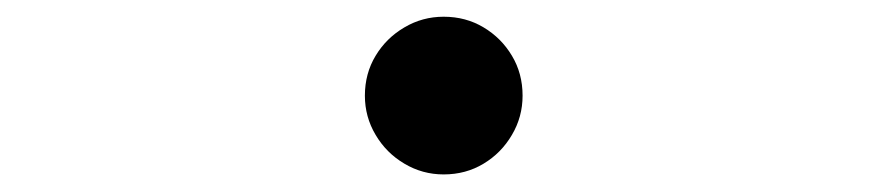

<svg xmlns="http://www.w3.org/2000/svg" viewBox="-20 -492 1040 225"><path d="M499.9 -287.6Q475 -287.6 453.9 -300.2Q432.7 -312.7 420.2 -333.9Q407.6 -355 407.6 -379.9Q407.6 -405.9 420.2 -426.7Q432.7 -447.5 453.9 -459.9Q475 -472.4 499.9 -472.4Q525.9 -472.4 546.7 -459.9Q567.5 -447.5 579.9 -426.7Q592.4 -405.9 592.4 -379.9Q592.4 -355 579.9 -333.9Q567.5 -312.7 546.7 -300.2Q525.9 -287.6 499.9 -287.6Z"/></svg>

Font: Noto Serif JP
Style: Regular
Weight: 200
Designer: Ryoko NISHIZUKA 西塚涼子 (kana & ideographs); Frank Grießhammer (Latin, Greek & Cyrillic); Wenlong ZHANG 张文龙 (bopomofo); San
Foundry: Adobe
Version: Version 2.001;hotconv 1.1.0;makeotfexe 2.6.0